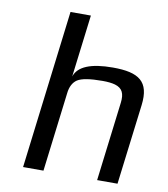

<svg xmlns="http://www.w3.org/2000/svg" viewBox="-80 -768 732 835"><g transform="rotate(10 286.5 -350.0)"><path d="M388 -494C291 -494 235 -471 220 -425L254 -700H164L78 0H168L211 -349C214 -378 225 -399 243 -411C262 -423 298 -429 354 -429C376 -429 395 -427 409 -423C443 -413 453 -390 448 -349L405 0H495L539 -355C552 -461 503 -494 388 -494Z"/></g></svg>

Font: Gamestation Text
Style: Italic
Weight: 400
Designer: Jonas Hecksher
Foundry: Jonas Hecksher, Playtypeª, e-types AS
Version: Version 1.003